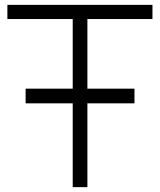

<svg xmlns="http://www.w3.org/2000/svg" viewBox="-20 -770 658 790"><path d="M607.3 -691.7V-750H10.4V-691.7H279.2V-405.2H85.4V-344.8H279.2V0H339.6V-344.8H533.3V-405.2H339.6V-691.7Z"/></svg>

Font: Manrope3 Light
Style: Regular
Weight: 300
Designer: Mikhail Sharanda
Foundry: Mikhail Sharanda
Version: Version 3.000;PS 003.000;hotconv 1.0.88;makeotf.lib2.5.64775